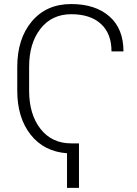

<svg xmlns="http://www.w3.org/2000/svg" viewBox="-20 -741 673 940"><path d="M366.7 178.7H308.1V9.3Q195.3 1 129.9 -81.8Q64.5 -164.6 64.5 -297.4V-413.1Q64.5 -551.8 136 -636.5Q207.5 -721.2 328.6 -721.2Q446.3 -721.2 515.4 -660.9Q584.5 -600.6 584.5 -489.3H525.9Q525.9 -576.7 474.1 -624Q422.4 -671.4 328.6 -671.4Q233.9 -671.4 178.2 -600.3Q122.6 -529.3 122.6 -414.1V-297.4Q122.6 -181.2 178.2 -110.1Q233.9 -39.1 328.6 -39.1H366.7Z"/></svg>

Font: Franko
Style: Light
Weight: 300
Designer: Google
Version: Version 1.200310; 2013